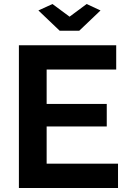

<svg xmlns="http://www.w3.org/2000/svg" viewBox="-20 -935 641 955"><path d="M241 -915 326 -852 411 -915 480 -883 374 -782H277L171 -883ZM567 -121V0H74V-710H558V-589H212V-418H511V-306H212V-121Z"/></svg>

Font: PTCRaleway
Style: Bold
Weight: 700
Designer: Matt McInerney, Pablo Impallari, Rodrigo Fuenzalida
Foundry: Matt McInerney, Pablo Impallari, Rodrigo Fuenzalida
Version: Version 3.000g; ttfautohint (v1.5) -l 8 -r 28 -G 28 -x 14 -D